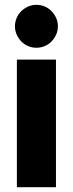

<svg xmlns="http://www.w3.org/2000/svg" viewBox="-20 -776 302 796"><path d="M131 -578Q113 -578 96.5 -585Q80 -592 68 -604.5Q56 -617 49 -633Q42 -649 42 -667Q42 -685 49 -701.5Q56 -718 68.5 -730Q81 -742 97 -749Q113 -756 131 -756Q149 -756 165.5 -749Q182 -742 194 -729.5Q206 -717 213 -701Q220 -685 220 -667Q220 -649 213 -633Q206 -617 194 -604.5Q182 -592 165.5 -585Q149 -578 131 -578ZM212 -529V0H50V-529Z"/></svg>

Font: Rosa Sans Black
Style: Regular
Weight: 900
Designer: Pentagram / MCKL
Foundry: Pentagram / MCKL
Version: Version 1.005;September 16, 2019;FontCreator 11.5.0.2425 64-